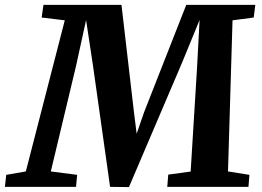

<svg xmlns="http://www.w3.org/2000/svg" viewBox="-61 -763 1069 784"><path d="M-41 0 -35.5 -49 44.5 -63 203.5 -680 109 -691.5 116.5 -743H435L486 -305L497 -217L528 -306.5L699.5 -743H981.5L975 -691.5L888.5 -680L870 -63L957.5 -49L953.5 0H622L626 -50L717.5 -62.5L743.5 -484.5L754 -681.5L683 -508.5L465.5 1L388.5 0L318.5 -496.5L290.5 -681L249 -491.5L146.5 -63L254 -49L249.5 0Z"/></svg>

Font: Merriweather Light 18pt ExtraBold
Style: Italic
Weight: 800
Italic angle: -7.8°
Version: Version 2.101